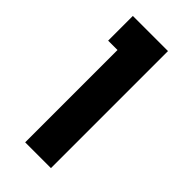

<svg xmlns="http://www.w3.org/2000/svg" viewBox="-212 -716 769 769"><g transform="rotate(45 172.0 -331.5)"><path d="M249 -663V0H103V-523H50V-663Z"/></g></svg>

Font: Josefin Sans
Style: Bold
Weight: 700
Designer: Santiago Orozco
Foundry: Typemade
Version: Version 2.000